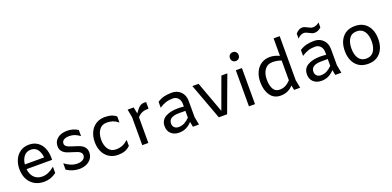

<svg xmlns="http://www.w3.org/2000/svg" viewBox="2 -1683 5336 2611"><g transform="rotate(-20 2670.0 -378.0)"><path d="M532 -232H162Q170 -155 213.5 -109.5Q257 -64 332 -64Q377 -64 419.5 -82.5Q462 -101 506 -137H510V-49Q466 -17 423 -2.5Q380 12 331 12Q251 12 192 -23Q133 -58 101.5 -120.5Q70 -183 70 -264Q70 -341 98.5 -402.5Q127 -464 180 -499Q233 -534 304 -534Q376 -534 427.5 -498.5Q479 -463 505.5 -401Q532 -339 532 -261ZM162 -300H441Q434 -373 400.5 -417Q367 -461 305 -461Q243 -461 206 -416Q169 -371 162 -300Z M658 -44V-136Q749 -66 838 -66Q890 -66 922 -87.5Q954 -109 954 -145Q954 -170 938.5 -186Q923 -202 900 -211Q877 -220 834 -233Q781 -248 746.5 -262.5Q712 -277 688 -305.5Q664 -334 664 -380Q664 -450 717 -492Q770 -534 856 -534Q942 -534 1012 -489V-400Q973 -430 936.5 -443Q900 -456 860 -456Q810 -456 781 -438Q752 -420 752 -388Q752 -365 767.5 -350Q783 -335 806 -326Q829 -317 872 -304Q926 -288 960 -273.5Q994 -259 1018 -229.5Q1042 -200 1042 -153Q1042 -105 1016 -67.5Q990 -30 944 -9Q898 12 840 12Q792 12 745.5 -2.5Q699 -17 658 -44Z M1159 -259Q1159 -338 1188 -400.5Q1217 -463 1272 -498.5Q1327 -534 1401 -534Q1453 -534 1492 -523Q1531 -512 1566 -483V-398H1562Q1526 -428 1487.5 -441Q1449 -454 1400 -454Q1329 -454 1290.5 -399Q1252 -344 1252 -258Q1252 -175 1290.5 -121.5Q1329 -68 1399 -68Q1451 -68 1492 -84.5Q1533 -101 1573 -137H1577V-52Q1540 -17 1497.5 -2.5Q1455 12 1400 12Q1327 12 1272 -23Q1217 -58 1188 -119.5Q1159 -181 1159 -259Z M2002 -534V-437H1987Q1940 -437 1902.5 -420Q1865 -403 1840 -371V0H1752V-406L1730 -522H1818L1836 -429Q1877 -489 1905.5 -511.5Q1934 -534 1971 -534Z M2485 0 2471 -75Q2432 -32 2386.5 -10Q2341 12 2284 12Q2213 12 2169 -28.5Q2125 -69 2125 -136Q2125 -223 2195 -264Q2265 -305 2375 -305Q2415 -305 2463 -300V-336Q2463 -390 2433.5 -422.5Q2404 -455 2357 -455Q2301 -455 2255.5 -440Q2210 -425 2162 -393V-478Q2209 -509 2258 -521.5Q2307 -534 2370 -534Q2450 -534 2500.5 -483Q2551 -432 2551 -348V-116L2573 0ZM2463 -140V-238H2371Q2220 -238 2220 -141Q2220 -105 2243 -83.5Q2266 -62 2302 -62Q2350 -62 2388 -82Q2426 -102 2463 -140Z M3173 -522 2980 0H2860L2667 -522H2757L2922 -71L3087 -522Z M3277 -704Q3277 -732 3294.5 -750Q3312 -768 3340 -768Q3368 -768 3385.5 -750Q3403 -732 3403 -704Q3403 -676 3385.5 -658Q3368 -640 3340 -640Q3312 -640 3294.5 -658Q3277 -676 3277 -704ZM3384 -522V0H3296V-522Z M3949 0 3936 -69Q3900 -29 3855 -9Q3810 11 3754 11Q3657 11 3605 -64Q3553 -139 3553 -256Q3553 -336 3581.5 -399Q3610 -462 3663.5 -498Q3717 -534 3791 -534Q3827 -534 3859 -525.5Q3891 -517 3927 -501V-754H4015V-116L4037 0ZM3927 -147V-434Q3863 -456 3800 -456Q3727 -456 3687.5 -400.5Q3648 -345 3648 -258Q3648 -175 3676.5 -122.5Q3705 -70 3768 -70Q3816 -70 3853.5 -89.5Q3891 -109 3927 -147Z M4545 0 4531 -75Q4492 -32 4446.5 -10Q4401 12 4344 12Q4273 12 4229 -28.5Q4185 -69 4185 -136Q4185 -223 4255 -264Q4325 -305 4435 -305Q4475 -305 4523 -300V-336Q4523 -390 4493.5 -422.5Q4464 -455 4417 -455Q4361 -455 4315.5 -440Q4270 -425 4222 -393V-478Q4269 -509 4318 -521.5Q4367 -534 4430 -534Q4510 -534 4560.5 -483Q4611 -432 4611 -348V-116L4633 0ZM4523 -140V-238H4431Q4280 -238 4280 -141Q4280 -105 4303 -83.5Q4326 -62 4362 -62Q4410 -62 4448 -82Q4486 -102 4523 -140ZM4405 -659Q4380 -672 4366.5 -677Q4353 -682 4336 -682Q4289 -682 4245 -634V-707Q4291 -760 4341 -760Q4360 -760 4376.5 -753.5Q4393 -747 4415 -735Q4440 -722 4453.5 -717Q4467 -712 4484 -712Q4531 -712 4575 -749V-676Q4529 -634 4479 -634Q4460 -634 4443.5 -640.5Q4427 -647 4405 -659Z M4778 -261Q4778 -385 4842 -459.5Q4906 -534 5020 -534Q5134 -534 5198 -459.5Q5262 -385 5262 -261Q5262 -137 5198 -62.5Q5134 12 5020 12Q4906 12 4842 -62.5Q4778 -137 4778 -261ZM5167 -261Q5167 -350 5130 -404Q5093 -458 5020 -458Q4947 -458 4910.5 -404Q4874 -350 4874 -261Q4874 -172 4910.5 -118Q4947 -64 5020 -64Q5093 -64 5130 -118Q5167 -172 5167 -261Z"/></g></svg>

Font: Amiko
Style: Regular
Weight: 400
Designer: Pablo Impallari, Rodrigo Fuenzalida, Andres Torresi
Foundry: Impallari Type
Version: Version 1.001; ttfautohint (v1.3)